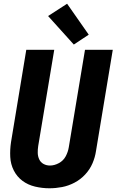

<svg xmlns="http://www.w3.org/2000/svg" viewBox="-20 -1002 625 1030"><path d="M245 8Q279 8 313 1.5Q347 -5 379.5 -22Q412 -39 437 -66Q462 -93 476 -125.5Q490 -158 495 -192L585 -735H436L349 -212Q345 -187 332.5 -163.5Q320 -140 296 -127Q272 -114 248 -114Q229 -114 213.5 -122.5Q198 -131 190.5 -147Q183 -163 182.5 -181.5Q182 -200 185 -219L271 -735H121L39 -239Q33 -199 35 -160Q37 -121 54 -87.5Q71 -54 100.5 -32Q130 -10 168 -1Q206 8 245 8ZM376 -763 456 -816 340 -982 238 -916Z"/></svg>

Font: Iosevka Sparkle Heavy
Style: Italic
Weight: 900
Italic angle: -9°
Designer: Belleve Invis
Foundry: Belleve Invis
Version: Version 4.5.0; ttfautohint (v1.8.3)